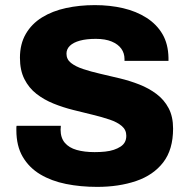

<svg xmlns="http://www.w3.org/2000/svg" viewBox="-20 -719 737 751"><path d="M360 12Q295 12 238 0.5Q181 -11 137.5 -37Q94 -63 69 -105.5Q44 -148 44 -210Q44 -214 44 -219Q44 -224 45 -227H218Q218 -224 217.5 -219.5Q217 -215 217 -212Q217 -180 233.5 -160.5Q250 -141 280 -132.5Q310 -124 350 -124Q372 -124 391 -126Q410 -128 425 -133Q440 -138 451.5 -145.5Q463 -153 468.5 -163.5Q474 -174 474 -188Q474 -211 456.5 -226Q439 -241 409.5 -251Q380 -261 343 -270Q306 -279 266 -289Q226 -299 189 -314Q152 -329 122.5 -352Q93 -375 75.5 -409.5Q58 -444 58 -493Q58 -547 81 -586.5Q104 -626 144.5 -651Q185 -676 238 -687.5Q291 -699 351 -699Q410 -699 461.5 -687Q513 -675 553 -649.5Q593 -624 615.5 -585.5Q638 -547 639 -493V-481H467V-488Q467 -511 454.5 -528.5Q442 -546 417 -556.5Q392 -567 355 -567Q318 -567 292.5 -560Q267 -553 253.5 -540Q240 -527 240 -509Q240 -487 257.5 -473Q275 -459 305 -449Q335 -439 372 -430.5Q409 -422 448.5 -412.5Q488 -403 525 -388.5Q562 -374 592 -351.5Q622 -329 639.5 -296Q657 -263 657 -216Q657 -134 618.5 -84Q580 -34 512.5 -11Q445 12 360 12Z"/></svg>

Font: Archivo SemiBold ExtraBold
Style: Regular
Weight: 800
Version: Version 2.001